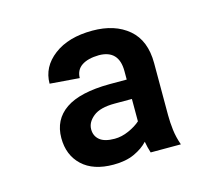

<svg xmlns="http://www.w3.org/2000/svg" viewBox="-66 -803 619 546"><g transform="rotate(-15 243.5 -530.0)"><path d="M82 -449.2Q82 -503.4 124.5 -532.5Q167 -561.5 253.9 -562H304.7V-586.9Q304.7 -648.9 246.1 -649.4Q213.4 -648.9 195.3 -636.7Q177.2 -624.5 176.8 -600.6L89.8 -607.4Q89.8 -656.7 132.6 -689.2Q175.3 -721.7 246.1 -721.7Q312 -721.7 352.1 -687.7Q392.1 -653.8 392.1 -586.9V-433.6Q392.1 -412.6 394.8 -390.1Q397.5 -367.7 405.8 -344.2H316.9Q311.5 -360.8 308.6 -377.9Q293.5 -361.3 268.1 -349.6Q242.7 -337.9 206.5 -337.9Q147 -337.9 114.5 -368.4Q82 -398.9 82 -449.2ZM170.4 -451.2Q170.4 -431.6 184.6 -419.9Q198.7 -408.2 228.5 -408.2Q249 -408.2 270 -417.5Q291 -426.8 304.7 -439V-504.9H253.9Q210.9 -504.9 190.7 -488.5Q170.4 -472.2 170.4 -451.2Z"/></g></svg>

Font: Konkhmer Sleokchher
Style: Regular
Weight: 400
Designer: Suon May Sophanith
Version: Version 1.000; ttfautohint (v1.8.4.7-5d5b);gftools[0.9.23]